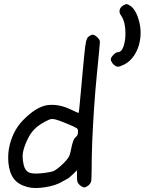

<svg xmlns="http://www.w3.org/2000/svg" viewBox="-20 -920 708 940"><path d="M535.2 -605Q529.8 -610.4 526.4 -617.2Q522.5 -624 522.5 -628.4Q522.5 -638.7 535.2 -651.4Q547.9 -664.6 557.1 -664.6Q575.2 -664.6 585 -693.8Q594.2 -721.7 594.2 -756.3Q594.2 -758.3 594.2 -759.8Q594.2 -783.7 588.9 -806.2Q583.5 -829.1 572.8 -843.8Q562.5 -857.9 565.9 -871.6Q569.3 -885.7 585.4 -894.5Q594.7 -899.9 599.1 -899.9Q604 -899.9 613.3 -894.5Q642.6 -877.9 658.2 -825.7Q668.5 -792 668.5 -758.8Q668.5 -739.7 665 -720.7Q658.2 -681.2 637.7 -649.9Q617.2 -618.7 587.9 -604Q565.9 -593.3 556.2 -593.3Q551.3 -593.3 545.4 -597.2Q544.9 -597.2 544.4 -597.7Q540 -600.6 535.2 -605ZM242.2 -82.5Q250.5 -85.9 264.6 -97.2Q278.8 -108.4 291 -120.6Q310.1 -140.1 315.9 -150.4Q322.3 -160.6 326.2 -180.2Q332.5 -214.4 338.4 -229.5Q344.2 -244.6 352.1 -250Q360.4 -254.9 361.8 -271.5Q363.3 -288.1 355.5 -292.5Q343.8 -300.3 304.7 -315.9Q265.6 -332 251 -335.4Q237.3 -338.4 228.5 -336.9Q220.2 -335 200.2 -324.2Q169.4 -308.1 149.4 -288.1Q129.4 -268.1 116.2 -240.7Q96.7 -200.2 92.3 -172.4Q90.8 -163.1 90.8 -153.3Q90.8 -133.8 96.2 -111.8Q103 -85 119.6 -76.7Q131.8 -70.3 158.2 -70.3Q167.5 -70.3 178.7 -71.3Q196.8 -72.8 215.8 -76.2Q234.4 -79.1 242.2 -82.5ZM110.8 -5.4Q68.8 -17.1 47.4 -45.4Q25.9 -73.7 21 -124Q20 -136.2 20 -148.9Q20 -193.4 35.2 -236.3Q54.2 -292 93.3 -332Q158.7 -398.9 215.3 -405.8Q224.6 -406.7 234.4 -406.7Q281.7 -406.7 333 -380.9Q345.2 -374.5 355 -370.6Q364.3 -366.7 365.2 -367.7Q366.2 -368.7 368.7 -394.5Q371.6 -420.4 374.5 -456.1Q380.4 -522.9 384.8 -569.3Q388.7 -615.2 392.1 -646Q397.5 -702.6 401.4 -717.3Q405.3 -732.4 411.1 -738.3Q416 -743.2 422.4 -746.6Q429.2 -750 433.6 -750Q442.9 -750 454.6 -739.3Q455.6 -738.3 456.5 -737.3Q469.2 -725.1 469.2 -715.3Q469.2 -711.4 464.8 -664.1Q460.4 -617.2 454.1 -554.7Q450.2 -516.1 446.8 -474.1Q443.4 -431.6 440.4 -388.2Q435.1 -308.1 431.6 -230Q428.7 -151.4 428.7 -90.8Q428.2 -45.9 426.8 -34.7Q424.8 -23.9 416 -15.1Q410.6 -9.8 403.8 -6.3Q397 -2.4 392.6 -2.4Q388.2 -2.4 381.3 -6.3Q374.5 -9.8 369.1 -15.1Q361.3 -22.9 358.9 -30.8Q356.9 -38.6 356.9 -57.1Q356.9 -57.1 356.9 -86.4Q349.6 -79.6 335 -64.9Q316.9 -47.4 307.1 -43Q297.4 -38.6 286.1 -31.7Q253.4 -11.2 200.7 -3.4Q177.2 0.5 156.7 0.5Q131.3 0.5 110.8 -5.4Z"/></svg>

Font: Casuwalt
Style: Regular
Weight: 400
Designer: Walter E Stewart
Version: 0.1